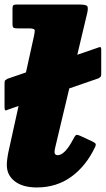

<svg xmlns="http://www.w3.org/2000/svg" viewBox="-20 -800 466 845"><path d="M12 -453Q5.5 -449 2.8 -446.5Q0 -444 0 -432.5V-327Q0 -316 3.8 -314.5Q7.5 -313 15 -317.5L414 -455.5Q422 -460.5 423.8 -463.8Q425.5 -467 425.5 -476.5V-581Q425.5 -592.5 421.2 -592.8Q417 -593 409 -589.5ZM363 -739Q368.5 -761.5 365.2 -770.8Q362 -780 331 -780H53Q41.5 -780 38.2 -776.2Q35 -772.5 35 -760.5V-696Q35 -680.5 40 -677.8Q45 -675 60.5 -675H108Q133 -675 133 -666Q133 -657 129 -639L19 -140Q15.5 -125.5 12.8 -107Q10 -88.5 10 -74Q10 -29 45.2 -2Q80.5 25 142 25Q228.5 25 293.5 -22Q358.5 -69 398 -152Q403.5 -164 400.2 -168.2Q397 -172.5 385.5 -178L333.5 -202Q318 -209 313.8 -205.2Q309.5 -201.5 302.5 -188Q283.5 -151.5 266.2 -134.2Q249 -117 234 -117Q220 -117 220 -131Q220 -135 221 -140.8Q222 -146.5 223 -151Z"/></svg>

Font: Besley Black
Style: Italic
Weight: 900
Italic angle: -13°
Designer: Owen Earl
Foundry: indestructible type*
Version: Version 2.001